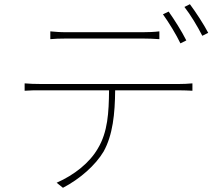

<svg xmlns="http://www.w3.org/2000/svg" viewBox="-20 -856 1040 912"><path d="M219 -707V-670C240 -672 263 -673 295 -673C346 -673 606 -673 658 -673C681 -673 712 -672 737 -670V-707C713 -704 681 -703 658 -703C606 -703 346 -703 293 -703C262 -703 244 -705 219 -707ZM781 -801 754 -788C781 -751 818 -690 837 -650L865 -664C843 -708 806 -766 781 -801ZM882 -836 856 -823C885 -786 918 -731 941 -686L969 -700C949 -739 909 -800 882 -836ZM97 -460V-425C124 -427 144 -427 175 -427H498C497 -322 492 -229 445 -151C406 -83 333 -25 249 12L279 36C360 -6 434 -72 472 -136C516 -215 526 -316 527 -427H829C850 -427 875 -426 894 -425V-460C872 -458 850 -457 829 -457C782 -457 228 -457 175 -457C144 -457 122 -458 97 -460Z"/></svg>

Font: Harano Aji Gothic TW ExtraLight
Style: Regular
Weight: 250
Foundry: Masamichi Hosoda
Version: HaranoAjiGothicTW-ExtraLight version 20230610;ttx 4.39.4